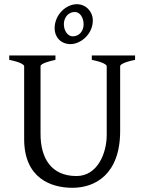

<svg xmlns="http://www.w3.org/2000/svg" viewBox="-20 -879 693 914"><path d="M623 -594V-615H417V-594C473 -583 488 -570 488 -564V-236C488 -151 445 -41 344 -41C224 -41 173 -126 173 -241V-564C173 -576 214 -588 244 -594V-615H24V-594C80 -583 95 -570 95 -564V-217C95 -31 222 15 325 15C431 15 552 -47 552 -256V-564C552 -570 564 -582 623 -594ZM326 -706C303 -706 284 -732 284 -764C284 -795 305 -822 336 -822C360 -822 378 -796 378 -763C378 -731 357 -706 326 -706ZM346 -859C294 -859 240 -809 240 -744C240 -703 269 -669 316 -669C362 -669 422 -714 422 -783C422 -820 392 -859 346 -859Z"/></svg>

Font: Temporarium
Style: Regular
Weight: 400
Version: Version 1.1